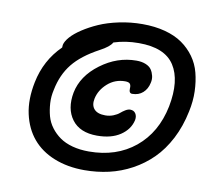

<svg xmlns="http://www.w3.org/2000/svg" viewBox="-86 -842 1123 1003"><g transform="rotate(10 475.5 -340.0)"><path d="M422.9 62Q333.5 62 262.5 33.4Q191.4 4.9 147.2 -47.9Q103 -100.6 86.4 -176Q69.8 -251.5 88.9 -345.2Q113.3 -465.8 198.2 -548.8Q198.2 -559.1 199.2 -563Q203.1 -582 223.6 -605.5Q244.1 -628.9 280.5 -652.8Q316.9 -676.8 362.3 -696.8Q407.7 -716.8 468 -729.5Q528.3 -742.2 590.8 -742.2Q657.2 -742.2 711.2 -727.8Q765.1 -713.4 803 -687Q840.8 -660.6 867.7 -623.5Q894.5 -586.4 906.2 -541Q918 -495.6 919.7 -443.6Q921.4 -391.6 909.2 -335Q892.6 -253.9 858.2 -187.5Q823.7 -121.1 777.3 -75.2Q731 -29.3 673.3 2Q615.7 33.2 553 47.6Q490.2 62 422.9 62ZM193.8 -324.2Q185.1 -287.1 187.3 -251.5Q189.5 -215.8 198.2 -183.8Q207 -151.9 227.1 -125.2Q247.1 -98.6 274.7 -79.1Q302.2 -59.6 341.8 -48.8Q381.3 -38.1 429.2 -38.1Q575.2 -38.1 674.1 -119.1Q772.9 -200.2 801.8 -342.8Q829.1 -483.9 778.1 -562.7Q727.1 -641.6 588.9 -641.1Q518.1 -641.1 457 -621.1Q444.8 -597.2 393.1 -569.8Q302.2 -521 256.1 -463.4Q210 -405.8 193.8 -324.2ZM457 -127Q365.7 -127 323.7 -183.3Q281.7 -239.7 297.9 -327.1Q315.9 -418 403.6 -483.4Q491.2 -548.8 592.8 -548.8Q621.6 -548.8 642.6 -540Q663.6 -531.2 673.1 -516.8Q682.6 -502.4 686.8 -484.1Q690.9 -465.8 686 -446.8Q679.2 -414.1 656.7 -394Q634.3 -374 600.1 -374Q582.5 -374 584 -399.9Q585.4 -415.5 579.3 -423.8Q573.2 -432.1 553.2 -432.1Q500 -432.1 460.4 -397Q420.9 -361.8 411.1 -314.9Q403.8 -279.8 421.9 -259.3Q439.9 -238.8 481 -238.8Q503.9 -238.8 523.9 -246.8Q543.9 -254.9 555.4 -264.9Q566.9 -274.9 580.3 -283Q593.8 -291 605 -291Q624.5 -291 633.8 -276.6Q643.1 -262.2 639.2 -241.2Q627.9 -190.9 580.1 -158.9Q532.2 -127 457 -127Z"/></g></svg>

Font: Shantell Sans Irregular Bouncy
Style: Italic
Weight: 600
Italic angle: -11.31°
Designer: Stephen Nixon, Anya Danilova, Shantell Martin
Foundry: Arrow Type
Version: Version 1.006;[9816181b4]